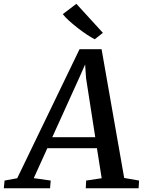

<svg xmlns="http://www.w3.org/2000/svg" viewBox="-88 -1012 768 1032"><path d="M-67.5 0 -63.5 -41.5 4.5 -54 339.5 -747.5H458L579.5 -55.5L659.5 -41.5L657 0H373L375 -41.5L458.5 -54L433 -215.5H166.5L93.5 -54.5L184.5 -41.5L181 0ZM193 -274.5H424L374.5 -592.5L369.5 -665.5L339.5 -597.5ZM421.5 -801Q404 -809.5 379.8 -825.5Q355.5 -841.5 330.2 -861.2Q305 -881 283.2 -900.5Q261.5 -920 249.5 -936L322.5 -991.5L465 -835.5Z"/></svg>

Font: Merriweather Medium
Style: Italic
Weight: 500
Italic angle: -7.8°
Version: Version 2.101